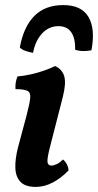

<svg xmlns="http://www.w3.org/2000/svg" viewBox="-20 -727 386 756"><path d="M121 9Q80 9 61 -10.5Q42 -30 40.5 -65Q39 -100 51 -147L85 -274Q97 -320 99 -341.5Q101 -363 87.5 -369.5Q74 -376 41 -376Q40 -389 42 -402Q44 -415 49 -426Q73 -428 100.5 -434Q128 -440 153.5 -449Q179 -458 197 -467Q225 -454 233 -426.5Q241 -399 227 -344L178 -153Q165 -103 167 -89Q169 -75 182 -75Q191 -75 203 -80.5Q215 -86 228 -99Q237 -92 243 -80.5Q249 -69 250 -56Q220 -25 187 -8Q154 9 121 9ZM229 -707Q301 -707 328.5 -660Q356 -613 340 -529Q326 -526 309 -526Q292 -526 276 -531Q277 -576 260.5 -600Q244 -624 210 -624Q172 -624 145.5 -595Q119 -566 110 -519Q94 -522 80.5 -526.5Q67 -531 58 -540Q73 -622 115.5 -664.5Q158 -707 229 -707Z"/></svg>

Font: Vollkorn SemiBold
Style: Italic
Weight: 600
Italic angle: -11°
Designer: Friedrich Althausen
Foundry: Friedrich Althausen
Version: Version 5.000